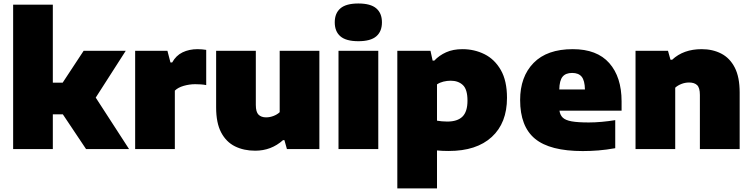

<svg xmlns="http://www.w3.org/2000/svg" viewBox="-20 -834 4207 1074"><path d="M53.5 0V-808H275.5V-371.5H330.5L448 -550H683.5L515.5 -288L702 0H461.5L331.5 -194.5H275.5V0Z M736 0V-550H916.5L933.5 -484.5H943Q964.5 -523.5 1001.2 -541.2Q1038 -559 1085.5 -559Q1098.5 -559 1111.2 -557.8Q1124 -556.5 1133.5 -555V-358Q1119 -361 1102.2 -362Q1085.5 -363 1072 -363Q1039.5 -363 1007.5 -353.8Q975.5 -344.5 958 -327V0Z M1407.5 9Q1343.5 9 1294.2 -15.5Q1245 -40 1217 -93.2Q1189 -146.5 1189 -233V-550H1411V-247Q1411 -207.5 1426.2 -192.5Q1441.5 -177.5 1468.5 -177.5Q1489.5 -177.5 1510.2 -185.5Q1531 -193.5 1544.5 -206.5V-550H1766.5V0H1585L1571 -50H1563Q1497 9 1407.5 9Z M1873.5 0V-550H2096V0ZM1984.5 -603.5Q1916 -603.5 1884.2 -630.8Q1852.5 -658 1852.5 -709Q1852.5 -760 1884.2 -787.2Q1916 -814.5 1984.5 -814.5Q2053 -814.5 2084.8 -787.2Q2116.5 -760 2116.5 -709Q2116.5 -658 2084.8 -630.8Q2053 -603.5 1984.5 -603.5Z M2202.5 220V-550H2388L2400 -495H2409.5Q2436.5 -524 2475.5 -541.5Q2514.5 -559 2566.5 -559Q2633.5 -559 2690.2 -530.8Q2747 -502.5 2781.5 -442.2Q2816 -382 2816 -286.5Q2816 -146 2730.8 -67.8Q2645.5 10.5 2490.5 10.5Q2473 10.5 2456 9.8Q2439 9 2424.5 7.5V220ZM2481.5 -154Q2539 -154 2567 -181.8Q2595 -209.5 2595 -271Q2595 -334 2569.2 -358.2Q2543.5 -382.5 2501 -382.5Q2480.5 -382.5 2460.2 -377.5Q2440 -372.5 2424.5 -362V-159Q2436 -157 2451 -155.5Q2466 -154 2481.5 -154Z M3240 11Q3056 11 2972.8 -57.8Q2889.5 -126.5 2889.5 -274.5Q2889.5 -405 2964.8 -482Q3040 -559 3184 -559Q3319.5 -559 3388.2 -481Q3457 -403 3457 -267V-215H3109.5Q3113 -190.5 3128 -176Q3143 -161.5 3177.5 -155.2Q3212 -149 3274 -149Q3307.5 -149 3346.5 -152.5Q3385.5 -156 3421.5 -162V-5Q3371.5 4 3326.8 7.5Q3282 11 3240 11ZM3180.5 -426Q3144 -426 3126.8 -404.8Q3109.5 -383.5 3108.5 -333.5H3252Q3251 -383.5 3233.8 -404.8Q3216.5 -426 3180.5 -426Z M3535 0V-550H3716.5L3730.5 -500H3740Q3803 -559 3905 -559Q3966.5 -559 4014.5 -534.2Q4062.5 -509.5 4090 -456.2Q4117.5 -403 4117.5 -316.5V0H3895V-303Q3895 -343 3879.5 -357.8Q3864 -372.5 3835 -372.5Q3812 -372.5 3791.2 -364.2Q3770.5 -356 3757 -343.5V0Z"/></svg>

Font: Encode Sans SemiExpanded SemiExpanded Black
Style: Regular
Weight: 900
Width: 6
Designer: Multiple Designers
Foundry: Impallari Type
Version: Version 3.000; ttfautohint (v1.8.3) -l 8 -r 50 -G 200 -x 14 